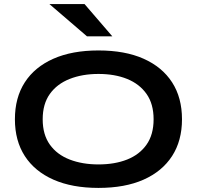

<svg xmlns="http://www.w3.org/2000/svg" viewBox="-20 -907 964 940"><path d="M462 13Q333 13 241.5 -27.5Q150 -68 101.5 -143Q53 -218 53 -323Q53 -429 101.5 -504Q150 -579 241.5 -619.5Q333 -660 462 -660Q592 -660 683 -619.5Q774 -579 822.5 -504Q871 -429 871 -323Q871 -218 822.5 -143Q774 -68 683 -27.5Q592 13 462 13ZM462 -102Q542 -102 602.5 -126Q663 -150 697.5 -199Q732 -248 732 -323Q732 -398 697.5 -447Q663 -496 602.5 -520.5Q542 -545 462 -545Q383 -545 321 -520.5Q259 -496 224 -447Q189 -398 189 -323Q189 -248 224 -199Q259 -150 321 -126Q383 -102 462 -102ZM406 -729 222 -887H394L530 -729Z"/></svg>

Font: Syne Modified
Style: Bold
Weight: 700
Designer: Lucas Descroix
Foundry: Bonjour Monde
Version: Version 2.200